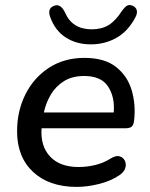

<svg xmlns="http://www.w3.org/2000/svg" viewBox="-20 -724 588 753"><path d="M281 9Q173 9 110 -49.5Q47 -108 47 -209Q47 -289 80 -354.5Q113 -420 172.5 -458.5Q232 -497 311 -497Q390 -497 435 -461.5Q480 -426 496.5 -370Q513 -314 506 -252Q504 -233 496 -227Q488 -221 473 -221H143Q138 -151 176.5 -110Q215 -69 288 -69Q321 -69 354 -77Q387 -85 415 -103Q435 -115 449 -111Q463 -107 469.5 -94Q476 -81 471.5 -65.5Q467 -50 450 -38Q415 -14 368.5 -2.5Q322 9 281 9ZM310 -426Q263 -426 230.5 -405.5Q198 -385 179 -352.5Q160 -320 152 -283H426Q431 -343 404 -384.5Q377 -426 310 -426ZM336 -550Q280 -550 238 -577Q196 -604 177 -657Q164 -692 194 -702Q218 -710 235 -675Q263 -609 340 -609Q379 -609 406.5 -626Q434 -643 458 -681Q468 -695 477 -701Q486 -707 499 -702Q512 -697 516 -685Q520 -673 511 -656Q482 -601 436.5 -575.5Q391 -550 336 -550Z"/></svg>

Font: Nunito SemiBold
Style: Italic
Weight: 600
Italic angle: -9°
Designer: Vernon Adams
Foundry: Vernon Adams
Version: Version 3.601; ttfautohint (v1.8.2.53-6de2)